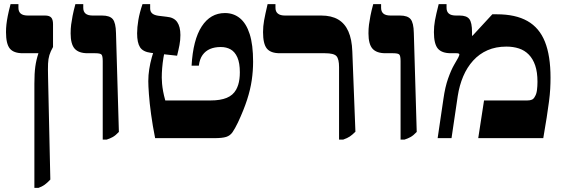

<svg xmlns="http://www.w3.org/2000/svg" viewBox="-20 -667 2719 927"><path d="M146 240V-263Q146 -313 150.5 -345.5Q155 -378 165 -408V-410H90Q46 -410 27.5 -432.5Q9 -455 9 -512Q9 -531 11 -549Q13 -567 17.5 -590Q22 -613 31 -647H69V-629Q69 -611 80 -601.5Q91 -592 115 -592H198Q218 -592 227 -582.5Q236 -573 236 -550V-440Q224 -419 218.5 -401Q213 -383 212 -359.5Q211 -336 212 -297L223 200Q208 216 195.5 225Q183 234 166 240Z M476 7V-372Q476 -397 470 -403.5Q464 -410 440 -410H403Q360 -410 340.5 -432Q321 -454 321 -506Q321 -529 323.5 -548Q326 -567 330.5 -590.5Q335 -614 344 -647H382V-629Q382 -611 393 -601.5Q404 -592 428 -592H473Q510 -592 524.5 -574.5Q539 -557 540 -508L554 -30Q538 -13 524.5 -5.5Q511 2 495 7Z M729 0Q717 -60 709.5 -115Q702 -170 699 -212Q696 -254 696 -275Q696 -304 700.5 -333Q705 -362 713 -390.5Q721 -419 729 -443L779 -435Q773 -412 769 -387.5Q765 -363 763 -338.5Q761 -314 761 -292Q761 -279 762.5 -262.5Q764 -246 767.5 -226.5Q771 -207 778 -182H997Q1044 -182 1074.5 -194.5Q1105 -207 1120 -234Q1126 -245 1130 -257.5Q1134 -270 1136 -285.5Q1138 -301 1138 -318Q1138 -363 1126 -390Q1114 -417 1093.5 -428.5Q1073 -440 1046 -440Q1016 -440 994 -430.5Q972 -421 958 -401.5Q944 -382 940 -350H905Q912 -475 954 -539.5Q996 -604 1066 -604Q1108 -604 1138.5 -579Q1169 -554 1185.5 -502.5Q1202 -451 1202 -369Q1202 -325 1195.5 -280Q1189 -235 1173 -185.5Q1157 -136 1129 -76Q1114 -45 1102.5 -28.5Q1091 -12 1072 -6Q1053 0 1015 0ZM835 -398 708 -412Q670 -417 656 -439Q642 -461 642 -506Q642 -535 648 -570.5Q654 -606 668 -647H705V-626Q705 -611 714.5 -602.5Q724 -594 744 -591L785 -586Q820 -583 835.5 -560.5Q851 -538 851 -498Q851 -473 846.5 -449.5Q842 -426 835 -398Z M1617 7V-343Q1617 -382 1604.5 -396Q1592 -410 1549 -410H1331Q1287 -410 1268.5 -432.5Q1250 -455 1250 -512Q1250 -540 1255 -568Q1260 -596 1272 -647H1310V-629Q1310 -611 1321.5 -601.5Q1333 -592 1356 -592H1531Q1580 -592 1612.5 -573Q1645 -554 1662 -515.5Q1679 -477 1681 -419L1696 -31Q1681 -16 1669 -8Q1657 0 1637 7Z M1914 7V-372Q1914 -397 1908 -403.5Q1902 -410 1878 -410H1841Q1798 -410 1778.5 -432Q1759 -454 1759 -506Q1759 -529 1761.5 -548Q1764 -567 1768.5 -590.5Q1773 -614 1782 -647H1820V-629Q1820 -611 1831 -601.5Q1842 -592 1866 -592H1911Q1948 -592 1962.5 -574.5Q1977 -557 1978 -508L1992 -30Q1976 -13 1962.5 -5.5Q1949 2 1933 7Z M2093 0 2121 -190Q2129 -247 2143.5 -288Q2158 -329 2172.5 -354Q2187 -379 2192 -388Q2195 -394 2196.5 -398Q2198 -402 2198 -404Q2198 -410 2184 -410H2157Q2113 -410 2094 -432.5Q2075 -455 2075 -512Q2075 -540 2080 -568Q2085 -596 2098 -647H2136V-629Q2136 -611 2147 -601.5Q2158 -592 2182 -592H2199Q2233 -592 2246 -575Q2259 -558 2259 -512V-495L2261 -494L2357 -598H2379Q2469 -598 2526.5 -565.5Q2584 -533 2611 -465.5Q2638 -398 2638 -292Q2638 -266 2636.5 -238Q2635 -210 2630.5 -176Q2626 -142 2619.5 -99.5Q2613 -57 2603 0H2289L2317 -182H2526Q2540 -182 2548.5 -186Q2557 -190 2562 -200Q2570 -212 2572.5 -231.5Q2575 -251 2575 -272Q2575 -319 2564 -351Q2553 -383 2533 -403.5Q2513 -424 2485.5 -433Q2458 -442 2425 -442Q2374 -442 2334 -424.5Q2294 -407 2264.5 -374.5Q2235 -342 2216.5 -298.5Q2198 -255 2190 -203L2160 0Z"/></svg>

Font: Noto Serif Hebrew ExtraBold
Style: Regular
Weight: 800
Version: Version 2.003